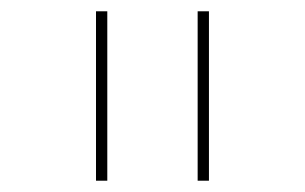

<svg xmlns="http://www.w3.org/2000/svg" viewBox="-20 -790 540 340"><path d="M150 -470V-770H170V-470ZM330 -470V-770H350V-470Z"/></svg>

Font: M PLUS Code Latin Thin
Style: Regular
Weight: 250
Designer: Coji Morishita
Foundry: UNDERFOREST DESIGN
Version: Version 1.002; ttfautohint (v1.8.3)